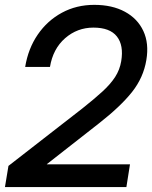

<svg xmlns="http://www.w3.org/2000/svg" viewBox="-24 -759 617 779"><path d="M-3.9 0 10.3 -85.9 310.5 -319.3Q357.9 -356.9 390.9 -387Q423.8 -417 442.9 -446.3Q461.9 -475.6 467.8 -510.7Q478.5 -575.2 450.2 -611.1Q421.9 -647 355 -647Q289.6 -647 240.2 -604Q190.9 -561 178.7 -487.3H78.1Q90.3 -562 129.2 -618.7Q168 -675.3 227.1 -707.3Q286.1 -739.3 358.4 -739.3Q431.2 -739.3 482.7 -711.4Q534.2 -683.6 557.6 -633.3Q581.1 -583 569.8 -515.6Q558.1 -444.3 511.7 -385.7Q465.3 -327.1 376 -257.3L166.5 -93.3L166 -92.3H503.4L488.8 0Z"/></svg>

Font: Inter Display Medium
Style: Italic
Weight: 500
Italic angle: -9.39999°
Designer: Rasmus Andersson
Foundry: rsms
Version: Version 4.000;git-a52131595